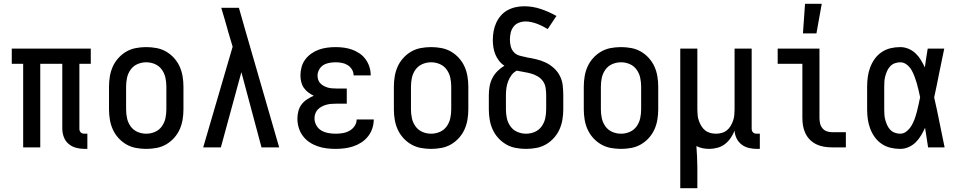

<svg xmlns="http://www.w3.org/2000/svg" viewBox="-20 -776 5040 1011"><path d="M425 8Q402 8 380 2Q358 -4 341 -18.5Q324 -33 316 -54.5Q308 -76 308 -99V-440H192V0H102V-440H42V-520H458V-440H398V-99Q398 -93 399.5 -88Q401 -83 405 -79Q409 -75 414 -73.5Q419 -72 425 -72H440V8Z M750 8Q723 8 696 3Q669 -2 645.5 -15.5Q622 -29 603.5 -49.5Q585 -70 574 -94.5Q563 -119 558.5 -146Q554 -173 554 -200V-320Q554 -347 558.5 -374Q563 -401 574 -425.5Q585 -450 603.5 -470.5Q622 -491 645.5 -504.5Q669 -518 696 -523Q723 -528 750 -528Q777 -528 804 -523Q831 -518 854.5 -504.5Q878 -491 896.5 -470.5Q915 -450 926 -425.5Q937 -401 941.5 -374Q946 -347 946 -320V-200Q946 -173 941.5 -146Q937 -119 926 -94.5Q915 -70 896.5 -49.5Q878 -29 854.5 -15.5Q831 -2 804 3Q777 8 750 8ZM750 -72Q774 -72 796 -81.5Q818 -91 832 -110.5Q846 -130 851 -153Q856 -176 856 -200V-320Q856 -344 851 -367Q846 -390 832 -409.5Q818 -429 796 -438.5Q774 -448 750 -448Q726 -448 704 -438.5Q682 -429 668 -409.5Q654 -390 649 -367Q644 -344 644 -320V-200Q644 -176 649 -153Q654 -130 668 -110.5Q682 -91 704 -81.5Q726 -72 750 -72Z M1050 0 1205 -530 1183 -604Q1174 -637 1164.5 -669.5Q1155 -702 1145 -735H1238L1269 -626L1450 0H1357L1251 -396L1143 0Z M1747 8Q1723 8 1699 5Q1675 2 1652 -6Q1629 -14 1609 -27.5Q1589 -41 1574.5 -60.5Q1560 -80 1553 -103.5Q1546 -127 1546 -151Q1546 -171 1551 -190.5Q1556 -210 1568 -226Q1580 -242 1597 -253Q1614 -264 1632 -272Q1617 -279 1603 -289.5Q1589 -300 1579.5 -314Q1570 -328 1566 -345Q1562 -362 1562 -379Q1562 -401 1568 -423Q1574 -445 1587.5 -463Q1601 -481 1619.5 -494Q1638 -507 1659 -514.5Q1680 -522 1702.5 -525Q1725 -528 1747 -528Q1769 -528 1791.5 -525Q1814 -522 1834.5 -514.5Q1855 -507 1873.5 -494.5Q1892 -482 1905 -464Q1918 -446 1925 -424.5Q1932 -403 1932 -381V-379H1842Q1842 -396 1833 -410.5Q1824 -425 1810 -433.5Q1796 -442 1780 -445Q1764 -448 1747 -448Q1731 -448 1714 -445Q1697 -442 1683 -433.5Q1669 -425 1660.5 -409.5Q1652 -394 1652 -378Q1652 -367 1655.5 -356Q1659 -345 1667 -337Q1675 -329 1685 -323.5Q1695 -318 1705.5 -315Q1716 -312 1727.5 -311Q1739 -310 1750 -310H1806V-230H1750Q1737 -230 1724 -229Q1711 -228 1698.5 -224.5Q1686 -221 1674.5 -215Q1663 -209 1654 -200Q1645 -191 1640.5 -178.5Q1636 -166 1636 -153Q1636 -133 1646 -115.5Q1656 -98 1672.5 -88.5Q1689 -79 1708.5 -75.5Q1728 -72 1747 -72Q1766 -72 1784.5 -75Q1803 -78 1819.5 -87Q1836 -96 1847 -112Q1858 -128 1858 -147H1948V-146Q1948 -123 1940.5 -100Q1933 -77 1918 -58Q1903 -39 1883 -26Q1863 -13 1840.5 -5.5Q1818 2 1794.5 5Q1771 8 1747 8Z M2250 8Q2223 8 2196 3Q2169 -2 2145.5 -15.5Q2122 -29 2103.5 -49.5Q2085 -70 2074 -94.5Q2063 -119 2058.5 -146Q2054 -173 2054 -200V-320Q2054 -347 2058.5 -374Q2063 -401 2074 -425.5Q2085 -450 2103.5 -470.5Q2122 -491 2145.5 -504.5Q2169 -518 2196 -523Q2223 -528 2250 -528Q2277 -528 2304 -523Q2331 -518 2354.5 -504.5Q2378 -491 2396.5 -470.5Q2415 -450 2426 -425.5Q2437 -401 2441.5 -374Q2446 -347 2446 -320V-200Q2446 -173 2441.5 -146Q2437 -119 2426 -94.5Q2415 -70 2396.5 -49.5Q2378 -29 2354.5 -15.5Q2331 -2 2304 3Q2277 8 2250 8ZM2250 -72Q2274 -72 2296 -81.5Q2318 -91 2332 -110.5Q2346 -130 2351 -153Q2356 -176 2356 -200V-320Q2356 -344 2351 -367Q2346 -390 2332 -409.5Q2318 -429 2296 -438.5Q2274 -448 2250 -448Q2226 -448 2204 -438.5Q2182 -429 2168 -409.5Q2154 -390 2149 -367Q2144 -344 2144 -320V-200Q2144 -176 2149 -153Q2154 -130 2168 -110.5Q2182 -91 2204 -81.5Q2226 -72 2250 -72Z M2750 8Q2723 8 2696 3Q2669 -2 2645.5 -15.5Q2622 -29 2603.5 -49.5Q2585 -70 2574 -94.5Q2563 -119 2558.5 -146Q2554 -173 2554 -200V-275Q2554 -298 2558 -321Q2562 -344 2572.5 -364.5Q2583 -385 2599.5 -401.5Q2616 -418 2636 -430Q2620 -440 2608 -455.5Q2596 -471 2588.5 -489Q2581 -507 2578 -526.5Q2575 -546 2575 -565Q2575 -588 2579 -611Q2583 -634 2592.5 -655Q2602 -676 2617 -693.5Q2632 -711 2652 -722Q2672 -733 2694.5 -738Q2717 -743 2740 -743Q2785 -743 2828 -728.5Q2871 -714 2910 -692L2864 -623Q2851 -631 2837 -638Q2823 -645 2808.5 -650.5Q2794 -656 2778.5 -659.5Q2763 -663 2748 -663Q2730 -663 2712.5 -656.5Q2695 -650 2684 -635.5Q2673 -621 2669 -603Q2665 -585 2665 -567Q2665 -549 2669.5 -531.5Q2674 -514 2686 -501Q2698 -488 2716 -483Q2734 -478 2751 -475L2752 -474Q2778 -470 2803.5 -464Q2829 -458 2852.5 -447Q2876 -436 2896 -418Q2916 -400 2928 -376.5Q2940 -353 2943 -327Q2946 -301 2946 -275V-200Q2946 -173 2941.5 -146Q2937 -119 2926 -94.5Q2915 -70 2896.5 -49.5Q2878 -29 2854.5 -15.5Q2831 -2 2804 3Q2777 8 2750 8ZM2750 -72Q2774 -72 2796 -81.5Q2818 -91 2832 -110.5Q2846 -130 2851 -153Q2856 -176 2856 -200V-275Q2856 -294 2853 -313.5Q2850 -333 2839 -348.5Q2828 -364 2811 -374Q2794 -384 2775.5 -389Q2757 -394 2738 -397Q2719 -400 2701 -404Q2684 -395 2673 -380Q2662 -365 2655.5 -347.5Q2649 -330 2646.5 -312Q2644 -294 2644 -275V-200Q2644 -176 2649 -153Q2654 -130 2668 -110.5Q2682 -91 2704 -81.5Q2726 -72 2750 -72Z M3250 8Q3223 8 3196 3Q3169 -2 3145.5 -15.5Q3122 -29 3103.5 -49.5Q3085 -70 3074 -94.5Q3063 -119 3058.5 -146Q3054 -173 3054 -200V-320Q3054 -347 3058.5 -374Q3063 -401 3074 -425.5Q3085 -450 3103.5 -470.5Q3122 -491 3145.5 -504.5Q3169 -518 3196 -523Q3223 -528 3250 -528Q3277 -528 3304 -523Q3331 -518 3354.5 -504.5Q3378 -491 3396.5 -470.5Q3415 -450 3426 -425.5Q3437 -401 3441.5 -374Q3446 -347 3446 -320V-200Q3446 -173 3441.5 -146Q3437 -119 3426 -94.5Q3415 -70 3396.5 -49.5Q3378 -29 3354.5 -15.5Q3331 -2 3304 3Q3277 8 3250 8ZM3250 -72Q3274 -72 3296 -81.5Q3318 -91 3332 -110.5Q3346 -130 3351 -153Q3356 -176 3356 -200V-320Q3356 -344 3351 -367Q3346 -390 3332 -409.5Q3318 -429 3296 -438.5Q3274 -448 3250 -448Q3226 -448 3204 -438.5Q3182 -429 3168 -409.5Q3154 -390 3149 -367Q3144 -344 3144 -320V-200Q3144 -176 3149 -153Q3154 -130 3168 -110.5Q3182 -91 3204 -81.5Q3226 -72 3250 -72Z M3562 215V-520H3652V-200Q3652 -185 3653.5 -169.5Q3655 -154 3660 -140Q3665 -126 3673 -112.5Q3681 -99 3693 -89.5Q3705 -80 3720 -76Q3735 -72 3750 -72Q3765 -72 3780 -76Q3795 -80 3807 -89.5Q3819 -99 3827 -112.5Q3835 -126 3840 -140Q3845 -154 3846.5 -169.5Q3848 -185 3848 -200V-520H3938V-99Q3938 -93 3939.5 -88Q3941 -83 3945 -79Q3949 -75 3954 -73.5Q3959 -72 3965 -72H3981V8H3965Q3944 8 3923 3Q3902 -2 3885 -15Q3868 -28 3858.5 -47.5Q3849 -67 3848 -88Q3840 -68 3827.5 -49.5Q3815 -31 3797.5 -17.5Q3780 -4 3758 2Q3736 8 3714 8Q3697 8 3679.5 4.5Q3662 1 3647 -7Q3649 21 3650.5 50Q3652 79 3652 107V215Z M4360 0Q4339 0 4318.5 -3.5Q4298 -7 4279 -16Q4260 -25 4245 -40Q4230 -55 4221 -74Q4212 -93 4208.5 -113.5Q4205 -134 4205 -155V-440H4075V-520H4295V-155Q4295 -141 4298 -127Q4301 -113 4310 -101.5Q4319 -90 4332.5 -85Q4346 -80 4360 -80H4434V0ZM4208 -600 4219 -756H4307L4279 -600Z M4720 8Q4694 8 4669 2Q4644 -4 4622.5 -18.5Q4601 -33 4586 -54Q4571 -75 4562 -99Q4553 -123 4549.5 -148.5Q4546 -174 4546 -200V-320Q4546 -346 4549.5 -371.5Q4553 -397 4562 -421Q4571 -445 4586 -466Q4601 -487 4622.5 -501.5Q4644 -516 4669 -522Q4694 -528 4720 -528Q4742 -528 4763 -519.5Q4784 -511 4800.5 -495.5Q4817 -480 4828.5 -461Q4840 -442 4850 -421Q4853 -446 4857 -470.5Q4861 -495 4865 -520H4952Q4938 -456 4925.5 -391.5Q4913 -327 4899 -263Q4914 -198 4927 -132Q4940 -66 4954 0H4867Q4863 -26 4859 -52Q4855 -78 4851 -103Q4842 -83 4830 -63Q4818 -43 4802 -27Q4786 -11 4764.5 -1.5Q4743 8 4720 8ZM4720 -72Q4739 -72 4754.5 -85Q4770 -98 4780 -115Q4790 -132 4796.5 -150.5Q4803 -169 4808 -188Q4813 -207 4817 -226Q4821 -245 4825 -264Q4821 -282 4817 -300.5Q4813 -319 4807.5 -337.5Q4802 -356 4795.5 -373.5Q4789 -391 4779.5 -407.5Q4770 -424 4754.5 -436Q4739 -448 4720 -448Q4706 -448 4692 -443Q4678 -438 4668 -427.5Q4658 -417 4652 -404Q4646 -391 4642 -377Q4638 -363 4637 -348.5Q4636 -334 4636 -320V-200Q4636 -186 4637 -171.5Q4638 -157 4642 -143Q4646 -129 4652 -116Q4658 -103 4668 -92.5Q4678 -82 4692 -77Q4706 -72 4720 -72Z"/></svg>

Font: Iosevka Term Medium
Style: Regular
Weight: 500
Monospace: yes
Designer: Belleve Invis
Foundry: Belleve Invis
Version: Version 26.3.1